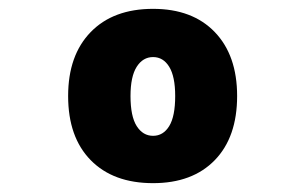

<svg xmlns="http://www.w3.org/2000/svg" viewBox="-20 -729 690 434"><path d="M326 -315Q236 -315 185 -367Q134 -419 134 -512Q134 -604 185 -656.5Q236 -709 326 -709Q415 -709 465.5 -656.5Q516 -604 516 -512Q516 -419 465.5 -367Q415 -315 326 -315ZM326 -422Q349 -422 362.5 -444Q376 -466 376 -512Q376 -556 362.5 -578Q349 -600 326 -600Q303 -600 289 -578Q275 -556 275 -512Q275 -466 289 -444Q303 -422 326 -422Z"/></svg>

Font: Azeret Mono Thin Black
Style: Regular
Weight: 900
Version: Version 1.002